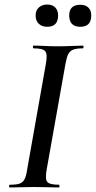

<svg xmlns="http://www.w3.org/2000/svg" viewBox="-20 -826 422 846"><path d="M23 0Q20 0 20 -6Q20 -12 23 -12Q52 -12 66.5 -17Q81 -22 88.5 -37Q96 -52 100 -81L182 -544Q190 -587 179.5 -600Q169 -613 128 -613Q125 -613 125 -619Q125 -625 128 -625Q150 -625 177.5 -623.5Q205 -622 235 -622Q269 -622 296.5 -623.5Q324 -625 345 -625Q348 -625 348 -619Q348 -613 345 -613Q317 -613 302 -607Q287 -601 280 -586Q273 -571 268 -542L186 -81Q178 -38 188 -25Q198 -12 240 -12Q242 -12 242 -6Q242 0 240 0Q218 0 191 -1Q164 -2 131 -2Q101 -2 73.5 -1Q46 0 23 0ZM188 -708Q165 -708 151 -721Q137 -734 137 -758Q137 -780 151 -793Q165 -806 188 -806Q211 -806 223.5 -793Q236 -780 236 -758Q236 -708 188 -708ZM334 -708Q285 -708 285 -758Q285 -805 334 -805Q357 -805 369.5 -792.5Q382 -780 382 -758Q382 -708 334 -708Z"/></svg>

Font: Cormorant Infant Light SemiBold
Style: Italic
Weight: 600
Italic angle: -10°
Version: Version 4.001